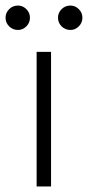

<svg xmlns="http://www.w3.org/2000/svg" viewBox="-35 -672 317 692"><path d="M97 -485H149V0H97ZM-15 -608Q-15 -626 -2 -639Q11 -652 30 -652Q47 -652 60 -639Q73 -626 73 -608Q73 -590 60 -577Q47 -564 30 -564Q11 -564 -2 -577Q-15 -590 -15 -608ZM174 -608Q174 -626 187 -639Q200 -652 219 -652Q236 -652 249 -639Q262 -626 262 -608Q262 -590 249 -577Q236 -564 219 -564Q200 -564 187 -577Q174 -590 174 -608Z"/></svg>

Font: Niramit ExtraLight
Style: Regular
Weight: 200
Designer: Katatrad Aksorn Co.,Ltd.
Foundry: Cadson Demak Co.,Ltd.
Version: Version 1.000; ttfautohint (v1.6)